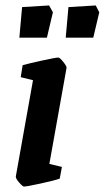

<svg xmlns="http://www.w3.org/2000/svg" viewBox="-20 -675 384 704"><path d="M38 -28 101 -381 56 -392 63 -436Q88 -443 136.5 -453.5Q185 -464 194 -464Q199 -464 212 -448Q225 -432 224 -426L161 -74L207 -63L199 -20Q179 -13 128.5 -2Q78 9 68 9Q63 9 50 -6Q37 -21 38 -28ZM61 -649 160 -655 174 -630 152 -537H51ZM231 -649 331 -655 344 -630 322 -537H221Z"/></svg>

Font: Grenze SemiBold
Style: Italic
Weight: 600
Italic angle: -10°
Designer: Renata Polastri
Foundry: Omnibus-Type
Version: Version 1.002; ttfautohint (v1.8)